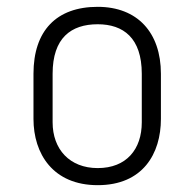

<svg xmlns="http://www.w3.org/2000/svg" viewBox="-20 -532 524 562"><path d="M451 -316C451 -437 382 -512 266 -512C145 -512 78 -442 78 -316V-184C78 -82 135 10 266 10C398 10 451 -82 451 -184ZM395 -174C395 -95 350 -40 266 -40C184 -40 134 -95 134 -174V-316C134 -421 188 -461 266 -461C341 -461 395 -421 395 -316Z"/></svg>

Font: Advent Pro
Style: Regular
Weight: 400
Designer: Andreas Kalpakidis
Foundry: Andreas Kalpakidis
Version: Version 2.002 2008